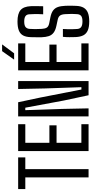

<svg xmlns="http://www.w3.org/2000/svg" viewBox="478 -1374 901 1898"><g transform="rotate(-90 929.0 -424.5)"><path d="M125.1 0V-625.3H9.2V-696H322.6V-625.3H206.7V0Z M384.9 0V-696H650.7V-625.3H466.8V-387.2H639.3V-316.4H466.8V-71.1H650.7V0Z M727.9 0V-696H867.8L914.5 -475.6L993.6 -70.7H1016.6L1004.2 -434.5L998.7 -696H1077.3V0H937L885.1 -243.3L813.8 -625.5H789.6L801.7 -262.4L807.3 0Z M1183.4 0V-696H1449.2V-625.3H1265.3V-387.2H1437.8V-316.4H1265.3V-71.1H1449.2V0ZM1289 -736 1372.9 -854.7H1439.6L1351.5 -736Z M1667.1 6.6Q1611.7 6.6 1578.5 -7.5Q1545.2 -21.6 1529.7 -51.1Q1514.2 -80.7 1512 -127.3Q1511.1 -155.2 1511 -189.7Q1510.9 -224.2 1514.4 -253.7H1592Q1590.4 -229.9 1589.8 -204.6Q1589.3 -179.3 1590 -155.7Q1590.8 -132.1 1592 -112.4Q1593.7 -85 1612.1 -72.6Q1630.4 -60.3 1666.7 -60.3Q1704.6 -60.3 1720.7 -73.1Q1736.8 -85.9 1738.7 -113.2Q1741.2 -141.7 1741 -165.8Q1740.8 -189.9 1738.7 -229.8Q1737.1 -263.6 1725.5 -281Q1713.8 -298.4 1684.5 -304.8L1622.8 -318.1Q1578.7 -327.6 1554.9 -346.1Q1531 -364.5 1521.4 -393.5Q1511.9 -422.5 1510.4 -463.2Q1509.9 -486.7 1510.3 -515.2Q1510.7 -543.8 1511.2 -570.9Q1512.6 -618.1 1528.1 -647Q1543.6 -675.9 1577.5 -689.3Q1611.3 -702.6 1666.7 -702.6Q1743.3 -702.6 1778.7 -672.4Q1814.1 -642.2 1817.5 -570.5Q1818 -561.2 1818 -539.3Q1817.9 -517.3 1817.6 -492.3Q1817.2 -467.2 1816.7 -448.7H1737.3Q1738.8 -475.6 1739.3 -496.5Q1739.7 -517.4 1739.2 -537.9Q1738.7 -558.5 1737.3 -584.4Q1736.4 -611.4 1718.9 -623.8Q1701.3 -636.1 1665.9 -636.1Q1627.1 -636.1 1611.1 -622.6Q1595.2 -609.1 1593 -584.4Q1590.8 -561.4 1590.9 -527.6Q1591 -493.9 1593 -462.4Q1594.7 -430.4 1605.8 -412.8Q1616.9 -395.2 1649.4 -388.8L1706.9 -377.4Q1750.2 -368.9 1774.4 -350.9Q1798.6 -333 1809 -303.6Q1819.3 -274.1 1821.1 -230.2Q1822 -204.8 1822 -191Q1822 -177.2 1821.8 -163.1Q1821.5 -149 1820.5 -122.5Q1818.8 -76.4 1801.8 -47.8Q1784.7 -19.3 1751.6 -6.3Q1718.5 6.6 1667.1 6.6Z"/></g></svg>

Font: Big Shoulders Text SC Thin
Style: Regular
Weight: 100
Designer: Patric King
Foundry: XO Type Co
Version: Version 2.002